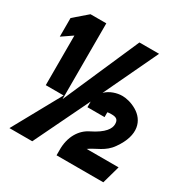

<svg xmlns="http://www.w3.org/2000/svg" viewBox="-166 -861 966 999"><g transform="rotate(30 317.0 -362.0)"><path d="M14 -543 77 -586V-288H184L25 0H162L322 -331V-297H425V-326C428 -327 437 -328 450 -328C481 -328 491 -317 491 -292C491 -266 471 -231 395 -194C346 -170 306 -114 308 -28V0H589L619 -107H427C467 -136 518 -146 554 -199C627 -302 599 -378 537 -414C506 -432 475 -439 450 -439C419 -439 379 -427 353 -401L506 -724H388L189 -269V-724H94L14 -655Z"/></g></svg>

Font: Charger Sport
Style: UltNrw
Weight: 1000
Designer: Jasper
Foundry: Cannot Into Space Fonts
Version: Version 1.1